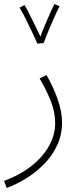

<svg xmlns="http://www.w3.org/2000/svg" viewBox="-29 -700 409 950"><path d="M4 230 -9 195Q68 167 125 122.5Q182 78 213 23Q244 -32 244 -90Q244 -144 223.5 -197Q203 -250 167 -312L201 -329Q236 -268 257 -207Q278 -146 278 -94Q278 -33 254 18.5Q230 70 190 111Q150 152 101.5 182Q53 212 4 230ZM156 -484Q147 -505 131 -539Q115 -573 98 -607Q81 -641 68 -662L92 -675Q100 -663 114.5 -634.5Q129 -606 144.5 -574Q160 -542 171 -519Q181 -547 195.5 -581Q210 -615 222.5 -643Q235 -671 240 -680L266 -669Q260 -659 249.5 -636Q239 -613 226.5 -584.5Q214 -556 203.5 -529.5Q193 -503 187 -487Z"/></svg>

Font: Noto Sans Arabic UI XLt
Style: Regular
Weight: 200
Designer: Monotype Design Team, Nadine Chahine and Nizar Qandah
Foundry: Monotype Imaging Inc.
Version: Version 2.010; ttfautohint (v1.8.4.7-5d5b)